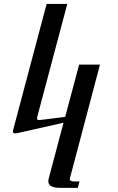

<svg xmlns="http://www.w3.org/2000/svg" viewBox="-20 -647 581 949"><path d="M474.1 -327.6 327.6 226.6Q324.7 235.4 324.7 238.3Q325.2 250 349.1 250H373L364.3 281.7H283.2Q257.8 281.7 243.2 277.3Q219.2 269.5 218.8 249Q218.8 241.2 221.2 233.9L293.9 -40.5L67.4 10.7Q58.6 12.2 54.2 12.2Q43.9 12.2 43.9 3.4Q43.9 0 45.4 -6.3L210.4 -627.4H312.5L163.6 -67.4Q162.6 -62 163.1 -60.5Q163.1 -53.7 173.8 -53.7Q178.7 -54.2 181.2 -54.2L302.2 -69.3L371.1 -327.6Z"/></svg>

Font: Arian Grqi
Style: Regular
Weight: 400
Designer: Ruben Hakobyan (Tarumian)
Foundry: Ruben Hakobyan (Tarumian)
Version: Version 1.003